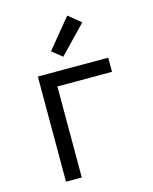

<svg xmlns="http://www.w3.org/2000/svg" viewBox="-115 -841 730 917"><g transform="rotate(-15 250.0 -382.5)"><path d="M96 0V-520H444V-450H174V0ZM238 -580 188 -620 307 -765 368 -715Z"/></g></svg>

Font: Iosevka NFM
Style: Regular
Weight: 400
Monospace: yes
Designer: Belleve Invis
Foundry: Belleve Invis
Version: Version 29.0.4; ttfautohint (v1.8.4);Nerd Fonts 3.3.0